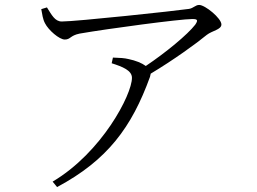

<svg xmlns="http://www.w3.org/2000/svg" viewBox="-20 -719 1040 777"><path d="M432 -463C476 -449 514 -434 514 -404C514 -336 392 -102 193 16L211 38C415 -71 513 -204 587 -408L590 -421C682 -476 776 -544 817 -578C839 -595 876 -599 876 -620C876 -645 810 -699 786 -699C771 -699 763 -686 745 -683C691 -675 288 -632 230 -632C202 -632 189 -659 170 -689L147 -682C151 -661 153 -642 162 -625C176 -597 220 -559 242 -559C266 -559 263 -575 302 -583C417 -603 709 -642 758 -642C779 -642 783 -638 770 -619C739 -579 652 -507 570 -452C554 -464 529 -474 500 -480C483 -484 467 -485 437 -486Z"/></svg>

Font: Noto Serif TC Light
Style: Regular
Weight: 300
Designer: Ryoko NISHIZUKA 西塚涼子 (kana & ideographs); Frank Grießhammer (Latin, Greek & Cyrillic); Wenlong ZHANG 张文龙 (bopomofo); San
Foundry: Adobe
Version: Version 2.001;hotconv 1.1.0;makeotfexe 2.6.0